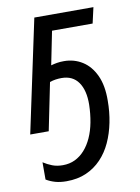

<svg xmlns="http://www.w3.org/2000/svg" viewBox="-87 -595 654 899"><g transform="rotate(-10 239.5 -145.5)"><path d="M156 245Q126 245 103 238.5Q80 232 60 220V138Q80 151 102 159.5Q124 168 152 168Q184 168 210 155.5Q236 143 256.5 120Q277 97 291.5 65Q306 33 313.5 -6.5Q321 -46 322 -90Q323 -158 296 -196.5Q269 -235 216 -235Q202 -235 188 -233Q174 -231 160 -226L114 0H26L140 -536H421L404 -461H211L179 -302Q193 -306 207.5 -308.5Q222 -311 241 -311Q289 -311 328 -286.5Q367 -262 389.5 -213.5Q412 -165 411 -93Q411 -40 401 10Q391 60 371.5 102.5Q352 145 321.5 177Q291 209 250 227Q209 245 156 245Z"/></g></svg>

Font: Noto Sans Display
Style: Italic
Weight: 400
Italic angle: -12°
Designer: Monotype Design Team
Foundry: Monotype Imaging Inc.
Version: Version 2.003